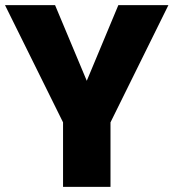

<svg xmlns="http://www.w3.org/2000/svg" viewBox="-23 -731 679 751"><path d="M439.9 -710.9H635.7L409.2 -252.4V0H223.6V-252.4L-3.4 -710.9H192.4L316.4 -415Z"/></svg>

Font: Heebo Black
Style: Regular
Weight: 900
Designer: Oded Ezer
Foundry: Meir Sadan
Version: Version 2.001; ttfautohint (v1.5.14-ce02) -l 8 -r 50 -G 200 